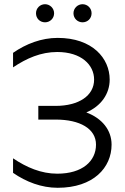

<svg xmlns="http://www.w3.org/2000/svg" viewBox="-20 -886 592 912"><path d="M254 6C424 6 510 -90 510 -199C510 -268 465 -324 390 -352C460 -382 501 -440 501 -508C501 -609 419 -706 254 -706C177 -706 104 -678 42 -635V-566C106 -609 174 -639 252 -639C366 -639 427 -578 427 -508C427 -432 355 -383 244 -383H162V-318H245C359 -318 436 -275 436 -199C436 -121 372 -61 252 -61C175 -61 106 -91 42 -134V-65C104 -22 177 6 254 6ZM372 -780C396 -780 415 -798 415 -823C415 -847 396 -866 372 -866C349 -866 329 -847 329 -823C329 -798 349 -780 372 -780ZM194 -780C217 -780 237 -798 237 -823C237 -847 217 -866 194 -866C170 -866 151 -847 151 -823C151 -798 170 -780 194 -780Z"/></svg>

Font: Chess Sans
Style: Regular
Weight: 400
Designer: Wolf Bōese
Foundry: Wolf Bōese
Version: Version 7.223;Glyphs 3.3 (3306)